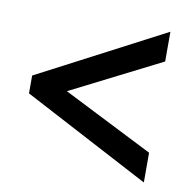

<svg xmlns="http://www.w3.org/2000/svg" viewBox="-59 -642 562 572"><g transform="rotate(10 221.5 -356.0)"><path d="M412 -128 29 -330V-384L412 -584V-494L139 -356L412 -218Z"/></g></svg>

Font: Noto Sans Thai ExtCond Med
Style: Regular
Weight: 500
Width: 2
Designer: Monotype Design Team
Foundry: Monotype Imaging Inc.
Version: Version 2.002; ttfautohint (v1.8.4.7-5d5b)